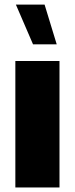

<svg xmlns="http://www.w3.org/2000/svg" viewBox="-20 -823 328 843"><path d="M229 -628.4H125L49.8 -802.7H175.8ZM47.4 -555.2H241.2V0H47.4Z"/></svg>

Font: Estedad-FD Black
Style: Regular
Weight: 900
Designer: Amin Abedi
Version: Version 7.3